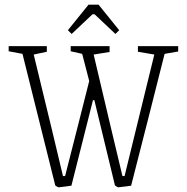

<svg xmlns="http://www.w3.org/2000/svg" viewBox="-20 -791 799 820"><path d="M216 1 76 -561 17 -572V-594H180V-570L124 -558L201 -240L249 -39H258L313 -255Q356 -424 361 -445L331 -561L282 -572V-594H448V-569L380 -558L455 -240L503 -39H512L639 -558L569 -570V-594H741V-571L683 -561Q604 -247 540 2L519 5L485 9Q482 9 471 1L383 -363H377L285 2Q277 3 260 5.5Q243 8 230 9Q227 9 216 1ZM270 -662 358 -771H401L489 -662L473 -646L384 -730H375L286 -646Z"/></svg>

Font: Grenze ExtraLight
Style: Regular
Weight: 275
Designer: Renata Polastri
Foundry: Omnibus-Type
Version: Version 1.002; ttfautohint (v1.8)